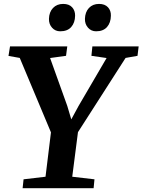

<svg xmlns="http://www.w3.org/2000/svg" viewBox="-20 -986 746 1006"><path d="M98.5 0 103.5 -46.5 218.5 -60 247 -292.5 83.5 -682.5 24.5 -693 32.5 -743H332.5L326 -693.5L242.5 -682L332.5 -431L353.5 -360.5L391.5 -430.5L538.5 -682L459 -693.5L464 -743H706.5L700.5 -693.5L638 -682.5L388.5 -293.5L358.5 -60L475 -46.5L470.5 0ZM295.5 -822Q269.5 -822 252.8 -840.8Q236 -859.5 236.5 -887Q237.5 -923 257.8 -944.2Q278 -965.5 311 -965.5Q342 -965.5 358 -947.8Q374 -930 373.5 -903.5Q373 -867 353.2 -844.5Q333.5 -822 295.5 -822ZM483.5 -822Q458 -822 441.2 -840.8Q424.5 -859.5 425 -887Q426 -923 446 -944.2Q466 -965.5 499 -965.5Q529.5 -965.5 545.8 -947.8Q562 -930 561 -903.5Q560.5 -867 540.8 -844.5Q521 -822 483.5 -822Z"/></svg>

Font: Merriweather
Style: Bold Italic
Weight: 700
Italic angle: -7.8°
Version: Version 2.101